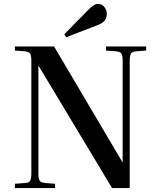

<svg xmlns="http://www.w3.org/2000/svg" viewBox="-20 -960 818 980"><path d="M56 0V-22L109 -26Q129 -27 134.5 -38.5Q140 -50 140 -77V-651Q140 -676 134 -686Q128 -696 107 -698L56 -702V-723H256L605 -132L606 -134V-650Q606 -676 600 -686Q594 -696 573 -698L521 -702V-723H726V-702L673 -698Q654 -696 648 -685.5Q642 -675 642 -646V0H552L177 -624L176 -622V-73Q176 -48 182.5 -38Q189 -28 209 -26L261 -22V0ZM318 -770 308 -785 437 -916Q451 -929 460.5 -934.5Q470 -940 480 -940Q501 -940 513 -924Q525 -908 525 -889Q525 -870 515 -856Q505 -842 481 -833Z"/></svg>

Font: Literata 60pt Medium
Style: Regular
Weight: 500
Designer: Latin by Veronika Burian and Jose Scaglione. Greek by Irene Vlachou. Cyrillic by Vera Evstafieva.
Foundry: TypeTogether
Version: Version 3.103;gftools[0.9.29]